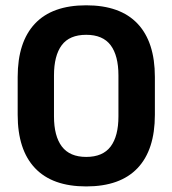

<svg xmlns="http://www.w3.org/2000/svg" viewBox="-20 -672 634 706"><path d="M297 13.5Q172.5 13.5 108.8 -53.8Q45 -121 45 -250V-389Q45 -517.5 108.5 -585Q172 -652.5 297 -652.5Q422 -652.5 485.8 -585Q549.5 -517.5 549.5 -389V-250Q549.5 -121 485.8 -53.8Q422 13.5 297 13.5ZM297 -95Q358 -95 386.8 -133.2Q415.5 -171.5 415.5 -244V-394.5Q415.5 -467.5 386.8 -505.8Q358 -544 297 -544Q235.5 -544 207 -505.8Q178.5 -467.5 178.5 -394.5V-244Q178.5 -171.5 207.5 -133.2Q236.5 -95 297 -95Z"/></svg>

Font: Anek Malayalam Medium SemiBold
Style: Regular
Weight: 600
Version: Version 1.003